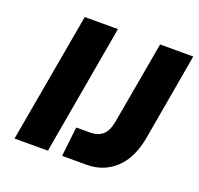

<svg xmlns="http://www.w3.org/2000/svg" viewBox="-116 -776 934 903"><g transform="rotate(20 351.5 -325.0)"><path d="M300 -148H370Q407 -148 431 -168Q455 -188 464 -237L537 -650H703L627 -215Q608 -109 549 -54.5Q490 0 406 0H283ZM160 -650H326L212 0H45Z"/></g></svg>

Font: Overused Grotesk ExtraBold
Style: Italic
Weight: 800
Italic angle: -10°
Version: Version 0.003